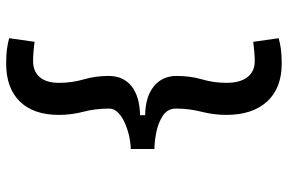

<svg xmlns="http://www.w3.org/2000/svg" viewBox="-176 -658 938 626"><g transform="rotate(-90 293.0 -345.0)"><path d="M398.4 104.5Q318.8 104.5 275.1 56.9Q231.4 9.3 231.4 -76.2Q231.4 -117.2 241.7 -157.2Q252 -197.3 252 -240.2Q252 -267.6 228.8 -283Q205.6 -298.3 174.6 -304.4Q143.6 -310.5 120.1 -310.5V-387.7Q137.2 -387.7 159.4 -392.3Q181.6 -397 202.9 -406Q224.1 -415 238 -428.2Q252 -441.4 252 -458Q252 -502.9 241.7 -542Q231.4 -581.1 231.4 -622.1Q231.4 -704.6 275.1 -749.3Q318.8 -793.9 398.4 -793.9Q427.2 -793.9 446.3 -791.3Q465.3 -788.6 481.4 -784.2L469.7 -701.2Q452.6 -703.6 436.8 -704.8Q420.9 -706.1 407.2 -706.1Q372.6 -706.1 354.2 -684.1Q335.9 -662.1 335.9 -622.1Q335.9 -579.6 347.2 -541Q358.4 -502.4 358.4 -460Q358.4 -411.6 324.7 -385Q291 -358.4 230.5 -357.4V-340.8Q291 -339.8 324.7 -312.3Q358.4 -284.7 358.4 -238.3Q358.4 -193.8 347.2 -155.3Q335.9 -116.7 335.9 -76.2Q335.9 -31.7 354.2 -7.6Q372.6 16.6 407.2 16.6Q420.9 16.6 436.8 15.1Q452.6 13.7 469.7 11.7L481.4 94.7Q465.3 99.1 446.3 101.8Q427.2 104.5 398.4 104.5Z"/></g></svg>

Font: Cascadia Mono
Style: Regular
Weight: 400
Monospace: yes
Designer: Aaron Bell
Foundry: Saja Typeworks
Version: Version 2102.003